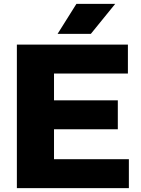

<svg xmlns="http://www.w3.org/2000/svg" viewBox="-20 -970 725 990"><path d="M67 0V-740H639.5V-591H258.5V-452.5H587.5V-303.5H258.5V-149H644.5V0ZM277 -795.5 374 -950H574L448.5 -795.5Z"/></svg>

Font: Encode Sans Semi Expanded ExtraBold
Style: Regular
Weight: 800
Width: 6
Designer: Multiple Designers
Foundry: Impallari Type
Version: Version 3.000; ttfautohint (v1.8.3) -l 8 -r 50 -G 200 -x 14 